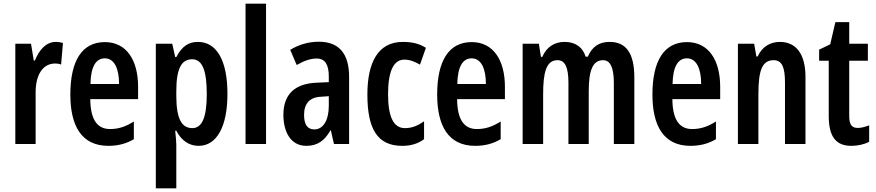

<svg xmlns="http://www.w3.org/2000/svg" viewBox="-20 -780 4746 1040"><path d="M282 -553C229 -553 191 -508 169 -452H163L148 -543H63V0H173V-280C173 -372 210 -436 279 -436C287 -436 302 -435 311 -430L321 -547C305 -552 293 -553 282 -553Z M548 -552C425 -552 361 -452 361 -268C361 -102 419 10 567 10C617 10 663 -1 705 -26V-122C660 -93 620 -81 576 -81C506 -81 470 -133 469 -243H728V-310C728 -453 666 -552 548 -552ZM548 -464C600 -464 625 -407 625 -325H470C472 -424 502 -464 548 -464Z M1052 -553C1004 -553 967 -532 935 -471H929L913 -543H824V240H935V6C935 -9 933 -34 929 -72H935C963 -17 1006 10 1056 10C1154 10 1212 -94 1212 -271C1212 -454 1153 -553 1052 -553ZM1021 -459C1077 -459 1100 -396 1100 -270C1100 -146 1075 -86 1022 -86C962 -86 935 -140 935 -262V-286C935 -407 962 -459 1021 -459Z M1421 0V-760H1310V0Z M1707 -554C1653 -554 1599 -539 1552 -510L1587 -428C1630 -452 1662 -463 1696 -463C1741 -463 1761 -429 1761 -366V-335L1694 -332C1578 -327 1515 -270 1515 -158C1515 -70 1552 10 1639 10C1700 10 1738 -18 1770 -74H1772L1789 0H1871V-363C1871 -489 1817 -554 1707 -554ZM1720 -256 1761 -259V-207C1761 -128 1730 -79 1683 -79C1647 -79 1627 -103 1627 -158C1627 -218 1657 -254 1720 -256Z M2159 10C2202 10 2242 0 2277 -26V-123C2241 -98 2211 -86 2173 -86C2112 -86 2082 -147 2082 -269C2082 -392 2111 -457 2170 -457C2198 -457 2223 -448 2255 -430L2287 -521C2255 -541 2219 -553 2162 -553C2026 -553 1970 -439 1970 -268C1970 -80 2025 10 2159 10Z M2535 -552C2412 -552 2348 -452 2348 -268C2348 -102 2406 10 2554 10C2604 10 2650 -1 2692 -26V-122C2647 -93 2607 -81 2563 -81C2493 -81 2457 -133 2456 -243H2715V-310C2715 -453 2653 -552 2535 -552ZM2535 -464C2587 -464 2612 -407 2612 -325H2457C2459 -424 2489 -464 2535 -464Z M3282 -553C3227 -553 3188 -529 3164 -473H3152C3138 -521 3100 -553 3038 -553C2988 -553 2941 -529 2918 -472H2910L2899 -543H2811V0H2922V-269C2922 -386 2938 -454 3000 -454C3040 -454 3059 -416 3059 -333V0H3169V-285C3169 -398 3190 -454 3247 -454C3286 -454 3305 -413 3305 -331V0H3416V-360C3416 -490 3373 -553 3282 -553Z M3701 -552C3578 -552 3514 -452 3514 -268C3514 -102 3572 10 3720 10C3770 10 3816 -1 3858 -26V-122C3813 -93 3773 -81 3729 -81C3659 -81 3623 -133 3622 -243H3881V-310C3881 -453 3819 -552 3701 -552ZM3701 -464C3753 -464 3778 -407 3778 -325H3623C3625 -424 3655 -464 3701 -464Z M4204 -553C4154 -553 4108 -528 4084 -474H4077L4065 -543H3977V0H4088V-270C4088 -403 4110 -454 4171 -454C4217 -454 4232 -413 4232 -333V0H4343V-363C4343 -488 4292 -553 4204 -553Z M4626 -87C4591 -87 4580 -109 4580 -153V-451H4681V-543H4580V-660H4505L4477 -540L4417 -511V-451H4469V-151C4469 -43 4506 10 4591 10C4626 10 4662 2 4688 -12V-101C4664 -92 4644 -87 4626 -87Z"/></svg>

Font: Noto Sans Sinhala UI ExtraCondensed SemiBold
Style: Regular
Weight: 600
Width: 2
Designer: Jelle Bosma - Monotype Design Team
Foundry: Monotype Imaging Inc.
Version: Version 2.006